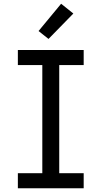

<svg xmlns="http://www.w3.org/2000/svg" viewBox="-20 -1001 540 1021"><path d="M75 0V-80H205V-655H75V-735H425V-655H295V-80H425V0ZM238 -794 185 -836 305 -981 370 -929Z"/></svg>

Font: Iosevka Fixed Medium
Style: Regular
Weight: 500
Monospace: yes
Designer: Belleve Invis
Foundry: Belleve Invis
Version: Version 32.3.0